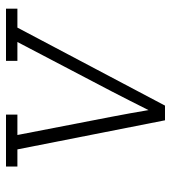

<svg xmlns="http://www.w3.org/2000/svg" viewBox="15 -585 570 640"><g transform="rotate(-90 300.0 -265.0)"><path d="M219 0 122 -492H65V-530H238V-492H170L231 -177Q237 -146 242.5 -115.5Q248 -85 253 -55Q268 -85 283.5 -115.5Q299 -146 315 -177L480 -492H417V-530H591V-492H528L268 0Z"/></g></svg>

Font: Iosevka Slab XLtExObl
Style: Regular
Weight: 200
Width: 7
Italic angle: -9°
Monospace: yes
Designer: Belleve Invis
Foundry: Belleve Invis
Version: Version 11.1.1; ttfautohint (v1.8.3)